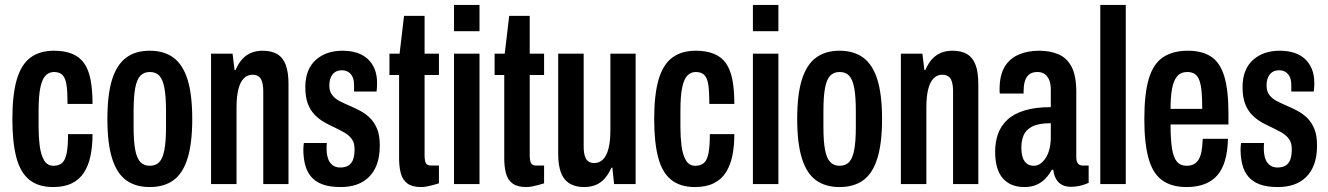

<svg xmlns="http://www.w3.org/2000/svg" viewBox="-20 -744 5367 776"><path d="M195 12Q135 12 98.5 -17.5Q62 -47 46 -108Q30 -169 30 -263Q30 -362 48 -423Q66 -484 103.5 -511.5Q141 -539 198 -539Q241 -539 271.5 -526.5Q302 -514 320 -488.5Q338 -463 346 -422Q354 -381 354 -324H253Q253 -371 249 -399.5Q245 -428 233 -440.5Q221 -453 198 -453Q179 -453 165 -439.5Q151 -426 143.5 -392Q136 -358 136 -295V-229Q136 -190 140.5 -154.5Q145 -119 158 -96.5Q171 -74 196 -74Q218 -74 231 -85.5Q244 -97 249.5 -125Q255 -153 255 -202H354Q354 -154 346 -115Q338 -76 320 -47.5Q302 -19 271 -3.5Q240 12 195 12Z M585 12Q528 12 490 -15.5Q452 -43 433 -104Q414 -165 414 -263Q414 -362 433 -422.5Q452 -483 490 -511Q528 -539 585 -539Q643 -539 681 -511Q719 -483 738 -422.5Q757 -362 757 -263Q757 -165 738 -104Q719 -43 681 -15.5Q643 12 585 12ZM585 -74Q610 -74 624 -89Q638 -104 644.5 -138.5Q651 -173 651 -231V-295Q651 -354 644.5 -388.5Q638 -423 624 -438Q610 -453 585 -453Q562 -453 547.5 -438Q533 -423 526.5 -388.5Q520 -354 520 -295V-231Q520 -173 526.5 -138.5Q533 -104 547.5 -89Q562 -74 585 -74Z M833 0V-527H920L928 -461H932Q944 -489 960 -506Q976 -523 996.5 -531Q1017 -539 1041 -539Q1078 -539 1101 -525Q1124 -511 1135 -481.5Q1146 -452 1146 -404V0H1044V-375Q1044 -390 1042 -402Q1040 -414 1035.5 -423Q1031 -432 1022 -437Q1013 -442 1000 -442Q980 -442 965.5 -427.5Q951 -413 943.5 -383.5Q936 -354 936 -308V0Z M1357 12Q1312 12 1283 1Q1254 -10 1237 -30.5Q1220 -51 1213 -79Q1206 -107 1206 -140Q1206 -145 1206.5 -152Q1207 -159 1208 -166H1301Q1300 -159 1300 -153.5Q1300 -148 1300 -142Q1300 -121 1305.5 -104Q1311 -87 1323.5 -77Q1336 -67 1355 -67Q1376 -67 1389 -75.5Q1402 -84 1407.5 -100.5Q1413 -117 1413 -141Q1413 -167 1401.5 -182.5Q1390 -198 1371.5 -208.5Q1353 -219 1332 -229Q1312 -238 1291.5 -249.5Q1271 -261 1253 -279Q1235 -297 1224.5 -324Q1214 -351 1214 -392Q1214 -429 1225 -456.5Q1236 -484 1257 -502.5Q1278 -521 1305 -530Q1332 -539 1363 -539Q1397 -539 1423 -530.5Q1449 -522 1467 -505Q1485 -488 1494.5 -464Q1504 -440 1504 -409Q1504 -401 1503.5 -391.5Q1503 -382 1502 -374H1411V-399Q1411 -421 1404.5 -434Q1398 -447 1387 -453.5Q1376 -460 1361 -460Q1349 -460 1339.5 -455.5Q1330 -451 1323.5 -442.5Q1317 -434 1314 -423Q1311 -412 1311 -398Q1311 -375 1322.5 -360Q1334 -345 1352.5 -335.5Q1371 -326 1392 -317Q1413 -308 1435 -296.5Q1457 -285 1475 -267.5Q1493 -250 1504 -223.5Q1515 -197 1515 -156Q1515 -112 1503.5 -80.5Q1492 -49 1471 -28.5Q1450 -8 1421.5 2Q1393 12 1357 12Z M1681 12Q1646 12 1626.5 -2.5Q1607 -17 1600 -43.5Q1593 -70 1593 -104V-441H1554V-527H1595L1613 -680H1696V-527H1754V-441H1696V-117Q1696 -95 1701 -85Q1706 -75 1721 -75H1754V-3Q1741 1 1728 4.5Q1715 8 1703.5 10Q1692 12 1681 12Z M1815 -618V-724H1918V-618ZM1815 0V-527H1918V0Z M2106 12Q2071 12 2051.5 -2.5Q2032 -17 2025 -43.5Q2018 -70 2018 -104V-441H1979V-527H2020L2038 -680H2121V-527H2179V-441H2121V-117Q2121 -95 2126 -85Q2131 -75 2146 -75H2179V-3Q2166 1 2153 4.5Q2140 8 2128.5 10Q2117 12 2106 12Z M2341 12Q2288 12 2262 -20Q2236 -52 2236 -123V-527H2339V-152Q2339 -137 2341 -125Q2343 -113 2347.5 -104Q2352 -95 2360.5 -90Q2369 -85 2382 -85Q2402 -85 2417 -99.5Q2432 -114 2439.5 -144Q2447 -174 2447 -219V-527H2549V0H2462L2455 -66H2451Q2439 -39 2423 -21.5Q2407 -4 2386.5 4Q2366 12 2341 12Z M2789 12Q2729 12 2692.5 -17.5Q2656 -47 2640 -108Q2624 -169 2624 -263Q2624 -362 2642 -423Q2660 -484 2697.5 -511.5Q2735 -539 2792 -539Q2835 -539 2865.5 -526.5Q2896 -514 2914 -488.5Q2932 -463 2940 -422Q2948 -381 2948 -324H2847Q2847 -371 2843 -399.5Q2839 -428 2827 -440.5Q2815 -453 2792 -453Q2773 -453 2759 -439.5Q2745 -426 2737.5 -392Q2730 -358 2730 -295V-229Q2730 -190 2734.5 -154.5Q2739 -119 2752 -96.5Q2765 -74 2790 -74Q2812 -74 2825 -85.5Q2838 -97 2843.5 -125Q2849 -153 2849 -202H2948Q2948 -154 2940 -115Q2932 -76 2914 -47.5Q2896 -19 2865 -3.5Q2834 12 2789 12Z M3023 -618V-724H3126V-618ZM3023 0V-527H3126V0Z M3373 12Q3316 12 3278 -15.5Q3240 -43 3221 -104Q3202 -165 3202 -263Q3202 -362 3221 -422.5Q3240 -483 3278 -511Q3316 -539 3373 -539Q3431 -539 3469 -511Q3507 -483 3526 -422.5Q3545 -362 3545 -263Q3545 -165 3526 -104Q3507 -43 3469 -15.5Q3431 12 3373 12ZM3373 -74Q3398 -74 3412 -89Q3426 -104 3432.5 -138.5Q3439 -173 3439 -231V-295Q3439 -354 3432.5 -388.5Q3426 -423 3412 -438Q3398 -453 3373 -453Q3350 -453 3335.5 -438Q3321 -423 3314.5 -388.5Q3308 -354 3308 -295V-231Q3308 -173 3314.5 -138.5Q3321 -104 3335.5 -89Q3350 -74 3373 -74Z M3621 0V-527H3708L3716 -461H3720Q3732 -489 3748 -506Q3764 -523 3784.5 -531Q3805 -539 3829 -539Q3866 -539 3889 -525Q3912 -511 3923 -481.5Q3934 -452 3934 -404V0H3832V-375Q3832 -390 3830 -402Q3828 -414 3823.5 -423Q3819 -432 3810 -437Q3801 -442 3788 -442Q3768 -442 3753.5 -427.5Q3739 -413 3731.5 -383.5Q3724 -354 3724 -308V0Z M4120 12Q4092 12 4070 3Q4048 -6 4032.5 -24Q4017 -42 4009.5 -69Q4002 -96 4002 -131Q4002 -170 4013.5 -202.5Q4025 -235 4051 -259.5Q4077 -284 4120.5 -297.5Q4164 -311 4227 -311V-382Q4227 -404 4221 -419.5Q4215 -435 4203 -444Q4191 -453 4174 -453Q4150 -453 4138 -442Q4126 -431 4121.5 -413.5Q4117 -396 4117 -374V-366H4021Q4020 -370 4020 -374.5Q4020 -379 4020 -384Q4020 -440 4040.5 -474Q4061 -508 4097.5 -523.5Q4134 -539 4180 -539Q4224 -539 4258 -524.5Q4292 -510 4311 -474Q4330 -438 4330 -372V-108Q4330 -92 4336.5 -83.5Q4343 -75 4356 -75H4380V-5Q4365 2 4346.5 6.5Q4328 11 4309 11Q4286 11 4270.5 2Q4255 -7 4247 -23Q4239 -39 4237 -58H4231Q4221 -39 4206 -23Q4191 -7 4170 2.5Q4149 12 4120 12ZM4159 -74Q4172 -74 4184 -82Q4196 -90 4206 -105Q4216 -120 4221.5 -141.5Q4227 -163 4227 -191V-246Q4177 -246 4151.5 -232.5Q4126 -219 4117 -197Q4108 -175 4108 -148Q4108 -124 4113.5 -107.5Q4119 -91 4130.5 -82.5Q4142 -74 4159 -74Z M4427 0V-724H4530V0Z M4776 12Q4715 12 4677 -15.5Q4639 -43 4622 -104Q4605 -165 4605 -263Q4605 -365 4623 -425.5Q4641 -486 4680.5 -512.5Q4720 -539 4782 -539Q4837 -539 4873.5 -516Q4910 -493 4927.5 -437.5Q4945 -382 4945 -284V-241H4711Q4711 -183 4716.5 -146Q4722 -109 4736 -91.5Q4750 -74 4777 -74Q4792 -74 4804 -80Q4816 -86 4824 -98.5Q4832 -111 4836 -132Q4840 -153 4841 -183H4943Q4942 -134 4931.5 -97Q4921 -60 4900.5 -36Q4880 -12 4848.5 0Q4817 12 4776 12ZM4711 -304H4839Q4839 -345 4836.5 -373Q4834 -401 4827.5 -419Q4821 -437 4809 -445Q4797 -453 4779 -453Q4752 -453 4737.5 -435.5Q4723 -418 4717 -385Q4711 -352 4711 -304Z M5145 12Q5100 12 5071 1Q5042 -10 5025 -30.5Q5008 -51 5001 -79Q4994 -107 4994 -140Q4994 -145 4994.5 -152Q4995 -159 4996 -166H5089Q5088 -159 5088 -153.5Q5088 -148 5088 -142Q5088 -121 5093.5 -104Q5099 -87 5111.5 -77Q5124 -67 5143 -67Q5164 -67 5177 -75.5Q5190 -84 5195.5 -100.5Q5201 -117 5201 -141Q5201 -167 5189.5 -182.5Q5178 -198 5159.5 -208.5Q5141 -219 5120 -229Q5100 -238 5079.5 -249.5Q5059 -261 5041 -279Q5023 -297 5012.5 -324Q5002 -351 5002 -392Q5002 -429 5013 -456.5Q5024 -484 5045 -502.5Q5066 -521 5093 -530Q5120 -539 5151 -539Q5185 -539 5211 -530.5Q5237 -522 5255 -505Q5273 -488 5282.5 -464Q5292 -440 5292 -409Q5292 -401 5291.5 -391.5Q5291 -382 5290 -374H5199V-399Q5199 -421 5192.5 -434Q5186 -447 5175 -453.5Q5164 -460 5149 -460Q5137 -460 5127.5 -455.5Q5118 -451 5111.5 -442.5Q5105 -434 5102 -423Q5099 -412 5099 -398Q5099 -375 5110.5 -360Q5122 -345 5140.5 -335.5Q5159 -326 5180 -317Q5201 -308 5223 -296.5Q5245 -285 5263 -267.5Q5281 -250 5292 -223.5Q5303 -197 5303 -156Q5303 -112 5291.5 -80.5Q5280 -49 5259 -28.5Q5238 -8 5209.5 2Q5181 12 5145 12Z"/></svg>

Font: Archivo ExtraCondensed SemiBold
Style: Regular
Weight: 600
Width: 2
Designer: Hector Gatti
Foundry: Omnibus-Type
Version: Version 2.001